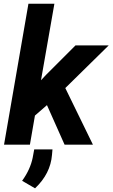

<svg xmlns="http://www.w3.org/2000/svg" viewBox="-20 -770 599 1022"><path d="M323.7 0H474.6L327.6 -301.3L558.6 -528.3H381.8L225.1 -371.6L198.2 -342.8L269.5 -750H131.3L1.5 0H139.2L166 -154.8L230 -210.4ZM166.5 232.4C221.2 180.7 251.5 121.1 256.8 54.2L259.3 25.4H162.1L153.8 70.3C145.5 110.8 127 151.9 97.7 192.4Z"/></svg>

Font: Roboto
Style: Bold Italic
Weight: 700
Italic angle: -12°
Designer: Google
Version: Version 2.137; 2017